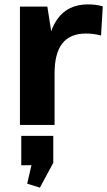

<svg xmlns="http://www.w3.org/2000/svg" viewBox="-20 -570 489 876"><path d="M71 -540H196L229 -330V0H71ZM192 -276Q192 -411 240 -480.5Q288 -550 381 -550Q398 -550 415 -548Q432 -546 449 -541L441 -408Q408 -417 372 -417Q300 -417 264.5 -372Q229 -327 229 -236ZM223 50V173L162 286L104 268L142 104L202 183L77 184V50Z"/></svg>

Font: Pathway Extreme 28pt
Style: Bold
Weight: 700
Designer: Eduardo Rodriguez Tunni
Foundry: Eduardo Rodriguez Tunni
Version: Version 1.001;gftools[0.9.26]